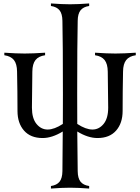

<svg xmlns="http://www.w3.org/2000/svg" viewBox="-20 -801 806 1104"><path d="M423.8 -258.8Q423.8 -153.8 424.3 -88.4Q473.6 -56.2 511.7 -56.2Q549.3 -56.2 575.7 -88.4Q602.1 -120.6 602.1 -182.1Q602.1 -219.2 599.6 -389.2Q599.1 -433.6 581.5 -455.8Q564 -478 526.4 -483.4V-498Q596.2 -493.2 643.6 -493.2Q690.9 -493.2 760.7 -498V-483.4Q723.1 -478 705.6 -455.8Q688 -433.6 687.5 -389.2Q685.1 -272.9 685.1 -163.1Q685.1 -92.8 647.5 -50Q609.9 -7.3 540.5 -7.3Q485.8 -7.3 424.3 -44.9Q425.3 126 426.8 183.1Q427.2 223.6 443.1 243.7Q459 263.7 492.7 268.6V283.2Q429.2 278.3 382.8 278.3Q336.4 278.3 272.9 283.2V268.6Q306.6 263.7 322.5 243.7Q338.4 223.6 338.9 183.1Q340.3 91.8 340.8 -44.9Q279.3 -7.3 225.1 -7.3Q155.8 -7.3 118.2 -50Q80.6 -92.8 80.6 -163.1Q80.6 -272.9 78.1 -389.2Q77.6 -433.6 60.1 -455.8Q42.5 -478 4.9 -483.4V-498Q74.7 -493.2 122.1 -493.2Q169.4 -493.2 239.3 -498V-483.4Q201.7 -478 184.1 -455.8Q166.5 -433.6 166 -389.2Q163.6 -219.2 163.6 -182.1Q163.6 -120.6 189.9 -88.4Q216.3 -56.2 253.9 -56.2Q292 -56.2 341.3 -88.4Q341.3 -124 341.6 -182.4Q341.8 -240.7 341.8 -258.8Q341.8 -554.2 338.9 -681.2Q338.4 -721.7 322.5 -741.7Q306.6 -761.7 272.9 -766.6V-781.2Q336.4 -776.4 382.8 -776.4Q429.2 -776.4 492.7 -781.2V-766.6Q459 -761.7 443.1 -741.7Q427.2 -721.7 426.8 -681.2Q423.8 -554.2 423.8 -258.8Z"/></svg>

Font: Flanker
Style: Regular
Weight: 400
Designer: Flanker
Foundry: Flanker
Version: Version 2.027